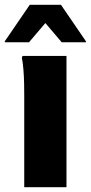

<svg xmlns="http://www.w3.org/2000/svg" viewBox="-25 -780 378 800"><path d="M76 0V-380Q76 -400 75.5 -430.5Q75 -461 72.5 -491Q70 -521 66 -539L69 -547H252V0ZM-5 -604V-608L99 -760H229L333 -608V-604H232L164 -684L96 -604Z"/></svg>

Font: Kufam
Style: Bold
Weight: 700
Designer: Wael Morcos, Artur Schmal
Foundry: Original Type
Version: Version 1.300; ttfautohint (v1.8.3)